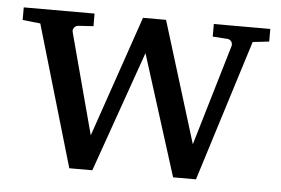

<svg xmlns="http://www.w3.org/2000/svg" viewBox="-41 -537 865 592"><g transform="rotate(5 391.5 -241.0)"><path d="M722.2 -437 585 0H514.2L396 -374L264.2 0H192.9L64.9 -437L9.8 -442.9V-481.9H229V-442.9L182.1 -439.9Q173.8 -439 169.2 -432.6Q164.6 -426.3 167 -418L250 -106.9L378.9 -481.9H450.2L565.9 -106.9L658.2 -418Q660.6 -425.8 656.5 -432.4Q652.3 -439 644 -439.9L598.1 -442.9V-481.9H772.9V-442.9Z"/></g></svg>

Font: Tagmukay Beta
Style: Regular
Weight: 400
Designer: Peter Martin
Foundry: SIL International
Version: Version 2.000; dev 82b92eM